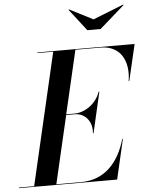

<svg xmlns="http://www.w3.org/2000/svg" viewBox="-109 -1027 843 1078"><g transform="rotate(-5 312.5 -488.0)"><path d="M453.5 -907.5 320.5 -975.5 318 -973 413.5 -850H488L628 -973L625 -975.5ZM302 -386C358.5 -386 401.5 -337.5 394 -270.5H397.5L450.5 -500.5H446.5C424 -433.5 358.5 -390 302 -390H254L337 -746.5H478C595 -746.5 637 -652 619.5 -545H623L671 -750H123V-746.5H212L39.5 -3.5H-46V0H507L559 -225H555.5C519 -98 440.5 -3.5 304 -3.5H164.5L253.5 -386Z"/></g></svg>

Font: Bodoni* 48pt Medium
Style: Italic
Weight: 500
Italic angle: -13°
Version: Version 2.3